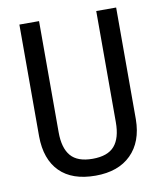

<svg xmlns="http://www.w3.org/2000/svg" viewBox="-82 -777 725 854"><g transform="rotate(-10 281.0 -350.5)"><path d="M500.5 -710.9H410.6V-209C410.6 -161.1 400.5 -125.4 380.1 -101.8C359.8 -78.2 326.8 -66.4 281.2 -66.4C236 -66.4 203.2 -78.2 182.9 -101.8C162.5 -125.4 152.3 -161.1 152.3 -209V-710.9H63.5V-205.6C64.1 -136.6 83 -83.4 120.1 -46.1C157.2 -8.9 210.9 9.8 281.2 9.8C349.9 9.8 403.5 -9.3 441.9 -47.4C480.3 -85.4 499.8 -138.2 500.5 -205.6Z"/></g></svg>

Font: Roboto Condensed
Style: Regular
Weight: 400
Designer: Google
Version: Version 2.134; 2016